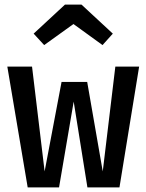

<svg xmlns="http://www.w3.org/2000/svg" viewBox="-20 -819 640 839"><path d="M362 0 302 -375 238 0H101L12 -528H120L175 -70L249 -461H361L429 -70L484 -528H588L502 0ZM127 -672 264 -799H336L473 -672L428 -622L301 -714L173 -622Z"/></svg>

Font: Fira Mono Medium
Style: Regular
Weight: 500
Designer: Carrois Corporate & Edenspiekermann AG
Foundry: Carrois Corporate GbR & Edenspiekermann AG
Version: Version 3.206